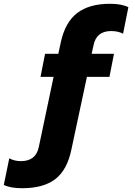

<svg xmlns="http://www.w3.org/2000/svg" viewBox="-130 -764 712 1014"><path d="M-110 213 -81 72Q-54 87 -20 87Q20 87 43.5 68.5Q67 50 75 12L153 -358H84L108 -480H178L191 -540Q214 -647 278 -695.5Q342 -744 451 -744Q512 -744 548 -726L520 -586Q494 -600 457 -600Q379 -600 364 -525L354 -480H472L448 -358H329L247 26Q225 133 162.5 181.5Q100 230 -13 230Q-74 230 -110 213Z"/></svg>

Font: Prompt ExtraBold
Style: Regular
Weight: 800
Designer: Katatrad Team
Foundry: CadsonDemak
Version: Version 1.001